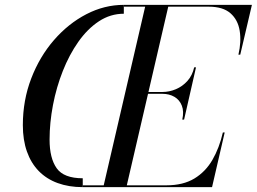

<svg xmlns="http://www.w3.org/2000/svg" viewBox="-20 -770 1056 790"><path d="M489.5 -750Q409.5 -750 335.2 -711.5Q261 -673 202 -605Q143 -537 108.5 -447.2Q74 -357.5 74 -255Q74 -194 90.8 -146.5Q107.5 -99 139.5 -66.2Q171.5 -33.5 217.2 -16.8Q263 0 320.5 0V-36.5Q242.5 -36.5 213.2 -77.8Q184 -119 184 -195.5Q184 -265 198 -338Q212 -411 238.5 -478Q265 -545 302.5 -598.2Q340 -651.5 387.2 -682.5Q434.5 -713.5 489.5 -713.5ZM405 0 579 -750H674L500 0ZM320 0V-7.5H665Q733.5 -7.5 779.8 -35.5Q826 -63.5 854.2 -112.5Q882.5 -161.5 897 -225H904.5L852.5 0ZM730 -278Q737.5 -311.5 728.2 -335.2Q719 -359 697.8 -371.5Q676.5 -384 648 -384H577V-391.5H648Q676.5 -391.5 703.8 -403Q731 -414.5 751.2 -437Q771.5 -459.5 779 -493H786.5L737.5 -278ZM961 -545Q973.5 -598.5 966.2 -643.5Q959 -688.5 928.2 -715.5Q897.5 -742.5 839 -742.5H489V-750H1016.5L968.5 -545Z"/></svg>

Font: Bodoni Moda 28pt
Style: Italic
Weight: 400
Italic angle: -13°
Designer: Owen Earl
Foundry: indestructible type
Version: Version 2.004